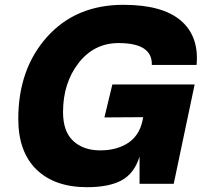

<svg xmlns="http://www.w3.org/2000/svg" viewBox="-20 -764 849 798"><path d="M242 -298Q242 -218 284 -178.5Q326 -139 397 -139Q464 -139 511 -169Q558 -199 572 -261L575 -277L414 -276L447 -413H789L702 0H560V-113Q538 -43 485.5 -14.5Q433 14 342 14Q207 14 131.5 -59.5Q56 -133 56 -270Q56 -477 175.5 -610.5Q295 -744 493 -744Q655 -744 731.5 -678.5Q808 -613 797 -494H611Q614 -585 473 -585Q371 -585 306.5 -502Q242 -419 242 -298Z"/></svg>

Font: Nacelle Heavy
Style: Italic
Weight: 800
Italic angle: -12°
Designer: Sora Sagano
Foundry: Sora Sagano
Version: Version 1.000;FEAKit 1.0